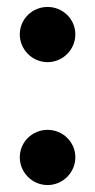

<svg xmlns="http://www.w3.org/2000/svg" viewBox="-20 -533 274 553"><path d="M117 0C161 0 197 -36 197 -80C197 -124 161 -159 117 -159C73 -159 37 -124 37 -80C37 -36 73 0 117 0ZM117 -354C161 -354 197 -390 197 -434C197 -478 161 -513 117 -513C73 -513 37 -478 37 -434C37 -390 73 -354 117 -354Z"/></svg>

Font: Lineal
Style: Bold
Weight: 700
Designer: Created by Frank Adebiaye with contributions from Anton Moglia & Ariel Martín Pérez
Created by Frank ADEBIAYE with FontF
Foundry: Velvetyne Type Foundry
Version: Version 2.000;Glyphs 3.2 (3227)